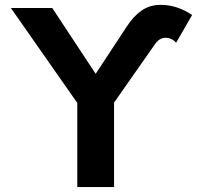

<svg xmlns="http://www.w3.org/2000/svg" viewBox="-20 -755 795 775"><path d="M440.4 -340.8V0H292V-339.4L23.9 -722.7H190.9L366.2 -457L491.7 -647.9Q518.1 -689 551.3 -712.2Q584.5 -735.4 628.4 -735.4Q686 -735.4 739.3 -704.6Q743.2 -702.1 747.3 -699.7Q751.5 -697.3 755.4 -694.3L690.9 -582.5Q685.1 -589.8 675.8 -595.2Q663.1 -602.5 648.4 -602.5Q622.1 -602.5 603.5 -573.7Z"/></svg>

Font: Giphurs
Style: Bold
Weight: 700
Version: Version 0.920; ttfautohint (v1.8.4.7-5d5b)